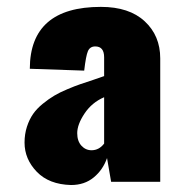

<svg xmlns="http://www.w3.org/2000/svg" viewBox="-20 -841 534 550"><path d="M242.2 -410.6Q263.7 -410.6 278.3 -429.7V-562.5Q243.2 -547.4 222.2 -515.9Q201.2 -484.4 201.2 -459.5Q201.2 -437 213.1 -423.8Q225.1 -410.6 242.2 -410.6ZM183.6 -311Q120.6 -312.5 85.4 -348.9Q50.3 -385.3 50.3 -432.6Q50.3 -456.5 57.1 -477.8Q64 -499 74.7 -514.4Q85.4 -529.8 102.5 -543.7Q119.6 -557.6 135.3 -566.9Q150.9 -576.2 172.9 -585.4Q194.8 -594.7 210.2 -599.9Q225.6 -605 246.8 -612.1Q268.1 -619.1 278.3 -623V-676.8Q278.3 -708 252.9 -708Q237.8 -708 231.9 -694.6Q226.1 -681.2 221.2 -638.7L65.4 -644Q65.9 -821.3 269 -821.3Q350.1 -821.3 394.5 -780Q439 -738.8 439 -673.8V-320.3H298.3L286.6 -388.2Q274.9 -354.5 248.5 -332.8Q222.2 -311 183.6 -311Z"/></svg>

Font: Oswald
Style: Heavy
Weight: 800
Designer: Vernon Adams
Foundry: Vernon Adams
Version: 3.0; ttfautohint (v0.95) -l 8 -r 50 -G 200 -x 0 -w "G" -W -c